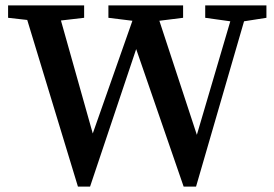

<svg xmlns="http://www.w3.org/2000/svg" viewBox="-20 -682 1015 712"><path d="M968 -616 885 -603 707 10H661L485 -500L314 10H269L81 -608L10 -616V-662H292V-616L206 -606L324 -187L471 -605L382 -616V-662H659V-616L571 -605L710 -182L834 -603L741 -616V-662H968Z"/></svg>

Font: Source Serif Pro Semibold
Style: Regular
Weight: 600
Designer: Frank Grießhammer
Foundry: Adobe Systems Incorporated
Version: Version 1.014;PS Version 1.0;hotconv 1.0.73;makeotf.lib2.5.5